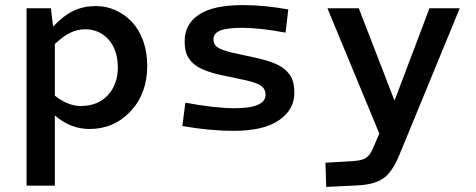

<svg xmlns="http://www.w3.org/2000/svg" viewBox="-20 -504 1881 759"><path d="M85 230V-471.2H181.2L189.9 -398.9Q231 -442.4 270.5 -461.2Q310.1 -480 358.9 -480Q399.9 -480 436.5 -463.6Q473.1 -447.3 501.2 -417.7Q529.3 -388.2 545.7 -343.3Q562 -298.3 562 -244.1Q562 -134.3 496.3 -64.2Q430.7 5.9 334 5.9Q257.8 5.9 196.8 -47.9V230ZM316.9 -388.2Q287.1 -388.2 259.3 -375.2Q231.4 -362.3 196.8 -330.1V-126Q248.5 -85 298.8 -85Q367.2 -85 406.5 -127.9Q445.8 -170.9 445.8 -236.8Q445.8 -306.2 409.4 -347.2Q373 -388.2 316.9 -388.2Z M1143.6 -136.2Q1143.6 -70.3 1082.8 -28.6Q1022 13.2 904.8 13.2Q808.1 13.2 700.7 -5.9L712.9 -98.1Q830.6 -76.2 907.7 -76.2Q1029.8 -76.2 1029.8 -129.9Q1029.8 -150.9 1014.2 -163.3Q998.5 -175.8 954.6 -186L859.9 -206.1Q813.5 -215.8 783.7 -228.8Q753.9 -241.7 737.8 -259Q721.7 -276.4 715.8 -295.4Q710 -314.5 710 -341.8Q710 -408.2 766.1 -446Q822.3 -483.9 940.9 -483.9Q1022.5 -483.9 1119.6 -466.8L1108.9 -375Q1006.8 -394 938 -394Q874.5 -394 849.1 -382.6Q823.7 -371.1 823.7 -349.1Q823.7 -329.1 838.4 -318.1Q853 -307.1 897 -295.9L989.7 -275.9Q1036.6 -265.6 1067.1 -252.7Q1097.7 -239.7 1114.3 -221.9Q1130.9 -204.1 1137.2 -184.3Q1143.6 -164.6 1143.6 -136.2Z M1558.6 108.9Q1530.8 176.8 1494.9 201.4Q1459 226.1 1391.6 229L1269.5 234.9L1266.6 139.2L1359.4 133.8Q1404.8 132.3 1423.6 122.1Q1442.4 111.8 1454.6 82L1479.5 23.9L1274.4 -471.2H1398.4L1539.6 -106L1677.7 -471.2H1797.4Z"/></svg>

Font: IntelOne Mono Medium
Style: Regular
Weight: 500
Designer: Fred Shallcrass
Foundry: Frere-Jones Type LLC
Version: Version 1.200;hotconv 1.1.0;makeotfexe 2.6.0;FJTRelease1.2